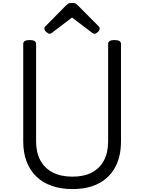

<svg xmlns="http://www.w3.org/2000/svg" viewBox="-20 -1275 987 1314"><path d="M476 19Q397 19 334.5 -3Q272 -25 228.5 -67Q185 -109 162 -169.5Q139 -230 139 -307V-974Q139 -988 150 -994.5Q161 -1001 183 -1001Q205 -1001 216 -994.5Q227 -988 227 -974V-307Q227 -231 256.5 -177Q286 -123 341.5 -94.5Q397 -66 476 -66Q554 -66 608.5 -94.5Q663 -123 691.5 -177Q720 -231 720 -307V-974Q720 -988 731 -994.5Q742 -1001 764 -1001Q808 -1001 808 -974V-307Q808 -204 768.5 -131Q729 -58 655 -19.5Q581 19 476 19ZM319 -1044Q310 -1044 297 -1056Q284 -1068 284 -1078Q284 -1081 284.5 -1085Q285 -1089 290 -1094L429 -1235Q436 -1242 445 -1248.5Q454 -1255 473 -1255Q492 -1255 500.5 -1248.5Q509 -1242 516 -1235L656 -1094Q661 -1089 661.5 -1085Q662 -1081 662 -1078Q662 -1068 649.5 -1056Q637 -1044 627 -1044Q620 -1044 615 -1047.5Q610 -1051 602 -1057L473 -1155L344 -1057Q337 -1051 331.5 -1047.5Q326 -1044 319 -1044Z"/></svg>

Font: Playwrite PL
Style: Regular
Weight: 400
Designer: Veronika Burian, José Scaglione
Foundry: TypeTogether
Version: Version 1.002